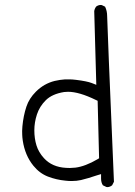

<svg xmlns="http://www.w3.org/2000/svg" viewBox="-20 -767 540 770"><path d="M282.2 -94.7Q269 -93.3 260 -93.3Q251 -93.3 245.1 -93.8Q189 -96.7 156.2 -132.8Q134.8 -156.2 126.2 -184.1Q117.7 -211.9 117.7 -244.1Q117.7 -276.4 128.2 -308.3Q138.7 -340.3 163.8 -365.2Q189 -390.1 236.8 -397.9Q244.1 -398.9 252.9 -398.9Q297.4 -398.9 364.3 -366.2L371.6 -362.8L377.4 -132.3L371.1 -128.4Q321.8 -99.6 282.2 -94.7ZM406.7 -17.1Q407.7 -16.6 411.1 -16.6Q414.6 -16.6 419.7 -18.3Q424.8 -20 429.7 -23.9L437 -38.1Q409.7 -677.7 409.7 -703.1Q409.7 -723.1 401.4 -740.2L388.2 -746.6Q386.7 -747.1 383.3 -747.1Q379.9 -747.1 375 -745.6Q370.1 -744.1 365.7 -740.7Q359.4 -732.4 357.9 -722.2L366.2 -426.8L347.7 -434.1Q328.6 -441.4 284.7 -446.8Q269 -448.7 258.3 -448.7Q247.6 -448.7 241.2 -448.7Q220.2 -447.3 199.2 -442.4Q156.2 -431.6 124 -399.4Q96.7 -372.1 85.9 -339.4Q73.7 -302.7 69.8 -259.8Q68.8 -249 68.8 -241.9Q68.8 -234.9 69.1 -226.1Q69.3 -217.3 71.3 -203.1Q80.1 -144 113.8 -102.5Q138.7 -71.8 172.4 -58.8Q206.1 -45.9 242.2 -42.5Q254.9 -41 267.1 -41Q287.6 -41 304.7 -44.9Q333.5 -51.8 367.7 -63.5L385.3 -68.8V-50.8Q385.3 -35.2 392.6 -23.9Z"/></svg>

Font: NaikaiFont
Style: ExtraLight
Weight: 200
Version: Version 1.89